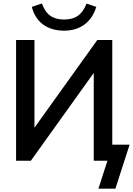

<svg xmlns="http://www.w3.org/2000/svg" viewBox="-20 -957 791 1143"><path d="M667 166 751.5 -95.7H648.4V-718.8H559.1L185.1 -196.8V-718.8H75.7V0H163.6L538.1 -522.9V0H619.6L565.9 166ZM361.8 -774.4C456.5 -774.4 525.4 -824.2 553.2 -916L495.1 -935.5C470.2 -871.1 430.7 -840.8 361.3 -840.8C294.4 -840.8 252.4 -870.1 229.5 -936.5L169.4 -916C190.9 -829.6 256.8 -774.4 361.8 -774.4Z"/></svg>

Font: Winston Medium
Style: Regular
Weight: 500
Designer: Vernon Adams, Kim Jin-seong, David Berlow, Cristiano Sobral
Foundry: The Winston Project Authors
Version: Version 3.004